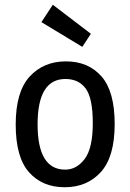

<svg xmlns="http://www.w3.org/2000/svg" viewBox="-20 -774 548 807"><path d="M404 -51Q346 13 252 13Q158 13 102 -50Q46 -113 46 -250.5Q46 -388 104.5 -452Q163 -516 257 -516Q351 -516 406.5 -453Q462 -390 462 -252.5Q462 -115 404 -51ZM255 -442Q138 -442 138 -251.5Q138 -61 254 -61Q302 -61 336 -106Q370 -151 370 -256Q370 -361 340.5 -401.5Q311 -442 255 -442ZM326 -577 154 -681 202 -754 362 -632Z"/></svg>

Font: Rambla
Style: Regular
Weight: 400
Designer: Martin Sommaruga
Foundry: Martin Sommaruga
Version: Version 1.001